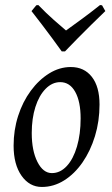

<svg xmlns="http://www.w3.org/2000/svg" viewBox="-20 -730 446 762"><path d="M146 12Q97 12 65.5 -32.5Q34 -77 34 -152Q34 -214 52 -270Q70 -326 102 -369.5Q134 -413 175 -438.5Q216 -464 261 -464Q314 -464 344.5 -425Q375 -386 375 -315Q375 -249 357 -190Q339 -131 307.5 -85.5Q276 -40 234.5 -14Q193 12 146 12ZM186 -43Q219 -43 245 -71Q271 -99 285.5 -148.5Q300 -198 300 -260Q300 -327 278.5 -365.5Q257 -404 219 -404Q187 -404 161 -377.5Q135 -351 120.5 -305.5Q106 -260 106 -202Q106 -132 128.5 -87.5Q151 -43 186 -43ZM124 -709 132 -710Q164 -677 193.5 -651Q223 -625 242 -609Q264 -625 300.5 -651.5Q337 -678 377 -710L385 -709L398 -686Q370 -659 341.5 -631Q313 -603 289.5 -579Q266 -555 252 -540.5Q238 -526 238 -526H225Q225 -526 214.5 -540.5Q204 -555 186.5 -579Q169 -603 147.5 -631Q126 -659 105 -686Z"/></svg>

Font: Alegreya
Style: Italic
Weight: 400
Italic angle: -7°
Designer: Juan Pablo del Peral
Foundry: Huerta Tipografica
Version: Version 2.009